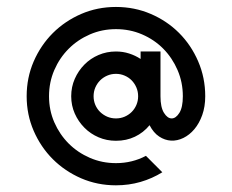

<svg xmlns="http://www.w3.org/2000/svg" viewBox="-20 -415 683 566"><path d="M321.8 -329.1Q280.8 -329.1 244.9 -313.5Q209 -297.9 182.4 -271.2Q155.8 -244.6 140.1 -208.5Q124.5 -172.4 124.5 -131.3Q124.5 -90.3 140.1 -54.4Q155.8 -18.6 182.4 8.1Q209 34.7 244.9 50.3Q280.8 65.9 321.8 65.9Q369.6 65.9 410.2 44.4L458.5 92.8Q428.7 111.3 394.3 121.3Q359.9 131.3 321.8 131.3Q267.1 131.3 219.2 110.6Q171.4 89.8 135.7 54.2Q100.1 18.6 79.3 -29.3Q58.6 -77.1 58.6 -131.3Q58.6 -186 79.3 -233.9Q100.1 -281.7 135.7 -317.4Q171.4 -353 219.2 -373.8Q267.1 -394.5 321.8 -394.5Q376.5 -394.5 424.3 -374Q472.2 -353.5 507.8 -317.9Q543.5 -282.2 564.2 -234.1Q585 -186 585 -131.3Q585 -100.6 576.2 -75.9Q567.4 -51.3 553 -34.2Q538.6 -17.1 520.5 -8.3Q502.4 0.5 484.1 -0.5Q465.8 -1.5 449.2 -12.5Q432.6 -23.4 420.9 -45.9Q402.8 -23.9 377.7 -12Q352.5 0 321.8 0Q294.4 0 270.5 -10.3Q246.6 -20.5 228.8 -38.6Q210.9 -56.6 200.4 -80.3Q189.9 -104 189.9 -131.3Q189.9 -158.7 200.4 -182.6Q210.9 -206.5 228.8 -224.6Q246.6 -242.7 270.5 -252.9Q294.4 -263.2 321.8 -263.2Q342.3 -263.2 360.6 -257.3Q378.9 -251.5 394.5 -241.2V-263.2H453.1V-131.3Q453.1 -98.6 463.4 -82.3Q473.6 -65.9 486.1 -65.9Q498.5 -65.9 508.8 -82.3Q519 -98.6 519 -131.3Q519 -172.4 503.4 -208.5Q487.8 -244.6 461.2 -271.5Q434.6 -298.3 398.7 -313.7Q362.8 -329.1 321.8 -329.1ZM321.8 -197.3Q308.1 -197.3 296.1 -192.1Q284.2 -187 275.1 -178Q266.1 -168.9 261 -157Q255.9 -145 255.9 -131.3Q255.9 -117.7 261 -105.7Q266.1 -93.8 275.1 -85Q284.2 -76.2 296.1 -71Q308.1 -65.9 321.8 -65.9Q335.4 -65.9 347.4 -71Q359.4 -76.2 368.2 -85Q377 -93.8 382.1 -105.7Q387.2 -117.7 387.2 -131.3Q387.2 -145 382.1 -157Q377 -168.9 368.2 -178Q359.4 -187 347.4 -192.1Q335.4 -197.3 321.8 -197.3Z"/></svg>

Font: Aeronef
Style: Regular
Weight: 400
Designer: Peter Wiegel - CAT-Fonts Germany
Foundry: CAT-Fonts, Peter Wiegel
Version: Version 0.002